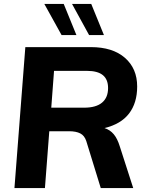

<svg xmlns="http://www.w3.org/2000/svg" viewBox="-20 -950 748 970"><path d="M585 -211 653 0H489L416 -237Q407 -265 385.5 -276Q364 -287 329 -287H229L207 0H53L108 -712H439Q549 -712 611 -658Q673 -604 673 -513Q673 -430 632 -376.5Q591 -323 508 -303Q536 -294 554.5 -272Q573 -250 585 -211ZM405 -406Q465 -406 495.5 -431.5Q526 -457 526 -505Q526 -549 499.5 -570.5Q473 -592 419 -592H253L239 -406ZM291 -773 204 -930H302L366 -773ZM430 -773 344 -930H441L505 -773Z"/></svg>

Font: Muli ExtraBold
Style: Italic
Weight: 800
Italic angle: -4.541°
Designer: Vernon Adams
Foundry: Vernon Adams
Version: Version 2.000